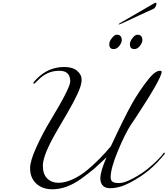

<svg xmlns="http://www.w3.org/2000/svg" viewBox="-20 -1380 1236 1416"><path d="M397 -410Q296 -236 296 -158Q296 -95 328.5 -63.5Q361 -32 411 -32Q461 -32 517 -58Q574 -84 626 -128Q719 -206 798 -302Q900 -521 954 -616.5Q1008 -712 1078 -800Q1125 -858 1160 -858Q1172 -858 1172 -850Q1172 -802 974 -502Q950 -466 948 -464Q903 -396 849.5 -267Q796 -138 796 -72Q796 -51 809 -40.5Q822 -30 859.5 -30Q897 -30 960.5 -64Q1024 -98 1069.5 -135Q1115 -172 1145.5 -203.5Q1176 -235 1184 -248Q1188 -254 1192 -254Q1196 -254 1196 -251Q1196 -248 1194 -244Q1135 -172 1078 -124.5Q1021 -77 941.5 -34.5Q862 8 792 8Q755 8 737.5 -12Q720 -32 720 -64Q720 -116 766 -220Q708 -165 674 -135Q638 -105 582 -64Q472 16 366 16Q293 16 247.5 -26Q202 -68 202 -140Q202 -193 248 -294Q294 -396 350 -488Q498 -732 498 -780Q498 -858 418 -858Q372 -858 334.5 -841.5Q297 -825 265.5 -793.5Q234 -762 230 -762Q226 -762 226 -768Q226 -774 248 -796Q335 -886 454 -886Q515 -886 548.5 -858Q582 -830 582 -791.5Q582 -753 552.5 -689.5Q523 -626 481 -554Q439 -482 397 -410ZM786 -1054Q786 -1076 806 -1100Q824 -1124 842 -1124Q860 -1124 869 -1113.5Q878 -1103 878 -1084Q878 -1065 860 -1041.5Q842 -1018 818 -1018Q786 -1018 786 -1054ZM938 -1054Q938 -1076 958 -1100Q976 -1124 994 -1124Q1012 -1124 1021 -1113.5Q1030 -1103 1030 -1084Q1030 -1065 1012 -1041.5Q994 -1018 970 -1018Q938 -1018 938 -1054ZM876 -1216 1114 -1354Q1123 -1360 1130 -1360Q1134 -1360 1134 -1352Q1134 -1344 1127.5 -1331.5Q1121 -1319 1114 -1316Q1082 -1302 1018 -1272Q866 -1200 860 -1200Q854 -1200 854 -1201.5Q854 -1203 876 -1216Z"/></svg>

Font: Miama
Style: Regular
Weight: 400
Italic angle: 16.5°
Designer: Linus Romer
Foundry: Linus Romer
Version: 0.32